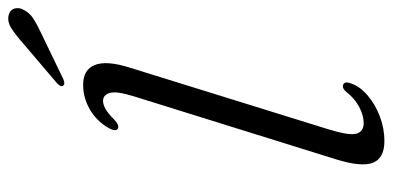

<svg xmlns="http://www.w3.org/2000/svg" viewBox="-262 -676 947 463"><g transform="rotate(-90 211.5 -444.5)"><path d="M280.5 -607 131.5 -127Q115.5 -75.5 120.8 -58.2Q126 -41 146 -41Q164.5 -41 185 -51.8Q205.5 -62.5 221.5 -83Q229.5 -92.5 236.5 -91Q248.5 -89 241.5 -71Q234.5 -50 213.2 -31.8Q192 -13.5 162.8 -2.2Q133.5 9 103 9Q61.5 9 50.5 -18.8Q39.5 -46.5 59.5 -110L210.5 -594.5Q223.5 -636 219 -652.8Q214.5 -669.5 199.5 -669.5Q191 -669.5 180.2 -663.5Q169.5 -657.5 154.5 -642.5Q141.5 -630 133.5 -633.5Q124.5 -638 134 -655.5Q150 -684 178.2 -700.8Q206.5 -717.5 238.5 -717.5Q275 -717.5 286.2 -689.5Q297.5 -661.5 280.5 -607ZM337.5 -861.5Q359 -880.5 375.2 -890.8Q391.5 -901 407 -897Q419.5 -893.5 422.5 -882.5Q425.5 -871.5 419 -860.5Q412 -846.5 397.5 -837.2Q383 -828 363.5 -819L251.5 -765Q239.5 -760 236 -766.5Q234 -770 236.8 -774Q239.5 -778 243.5 -781.5Z"/></g></svg>

Font: Fraunces 9pt S000 Light
Style: Italic
Weight: 300
Italic angle: -16°
Version: Version 1.000; ttfautohint (v1.8.3)